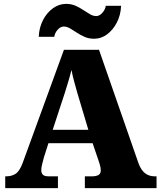

<svg xmlns="http://www.w3.org/2000/svg" viewBox="-20 -971 828 991"><path d="M7 0V-61H14Q40 -61 60.5 -74Q81 -87 97 -130L310 -714H491L695 -128Q708 -93 728.5 -77Q749 -61 777 -61H788V0H418V-61H458Q474 -61 487 -67Q500 -73 500 -92Q500 -106 495.5 -120.5Q491 -135 489 -141L458 -232H230L207 -160Q204 -148 198.5 -127.5Q193 -107 193 -93Q193 -78 201 -69.5Q209 -61 230 -61H279V0ZM252 -301H436L379 -492Q372 -518 363.5 -547.5Q355 -577 349 -610Q341 -578 332 -548.5Q323 -519 315 -493ZM466 -771Q439 -771 417 -780.5Q395 -790 376.5 -802.5Q358 -815 341.5 -824.5Q325 -834 309 -834Q292 -834 277.5 -817.5Q263 -801 260 -781H180Q182 -829 202 -867.5Q222 -906 253.5 -928.5Q285 -951 321 -951Q348 -951 369.5 -941.5Q391 -932 409.5 -919.5Q428 -907 444.5 -897.5Q461 -888 477 -888Q493 -888 508 -904.5Q523 -921 526 -941H605Q603 -893 583 -854.5Q563 -816 532.5 -793.5Q502 -771 466 -771Z"/></svg>

Font: Noto Serif Devanagari Black
Style: Regular
Weight: 900
Designer: Universal Thirst, Indian Type Foundry and the Monotype Design Team
Foundry: Monotype Imaging Inc.
Version: Version 2.004; ttfautohint (v1.8.4.7-5d5b)